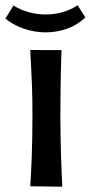

<svg xmlns="http://www.w3.org/2000/svg" viewBox="-56 -704 341 724"><path d="M178.8 0 58 -1.6Q59.2 -19.6 60.7 -46.1Q62.2 -72.6 63.4 -106.4Q64.6 -140.2 65.5 -180.4Q66.4 -220.6 66.4 -266Q66.4 -331.2 64.5 -382Q62.6 -432.8 60.6 -466.9Q58.6 -501 58 -515.4L176 -515.2Q175.4 -503.2 174.4 -468.4Q173.4 -433.6 172.5 -381.7Q171.6 -329.8 171.6 -265Q171.6 -222.4 172.5 -183.4Q173.4 -144.4 174.3 -110.3Q175.2 -76.2 176.7 -48.3Q178.2 -20.4 178.8 0ZM116.2 -582Q75.6 -582 36 -595.1Q-3.6 -608.2 -35.6 -633.8L-5.2 -683.2Q22 -666.4 53.2 -657.9Q84.4 -649.4 115.8 -649.4Q149.2 -649.4 180.6 -658.4Q212 -667.4 236.6 -684.2L265.8 -638.4Q236.8 -610.2 197.9 -596.1Q159 -582 116.2 -582Z"/></svg>

Font: Truculenta
Style: Regular
Weight: 400
Designer: Ivan Castro, Eva Sanz & Omnibus-Type Team
Foundry: Omnibus-Type
Version: Version 1.002